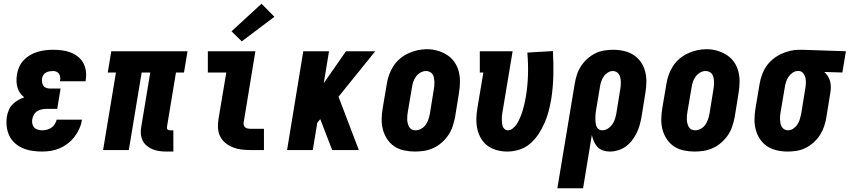

<svg xmlns="http://www.w3.org/2000/svg" viewBox="-20 -805 4558 1030"><path d="M206 8Q179 8 152.5 4Q126 0 102.5 -10Q79 -20 60 -37Q41 -54 30 -77Q19 -100 16 -126.5Q13 -153 17 -180Q20 -197 27 -214Q34 -231 47 -244.5Q60 -258 76.5 -267.5Q93 -277 110 -283Q97 -293 87.5 -306.5Q78 -320 73.5 -336Q69 -352 68.5 -370Q68 -388 71 -405Q74 -426 83 -446Q92 -466 107 -482Q122 -498 141.5 -509.5Q161 -521 182 -527Q203 -533 223.5 -535.5Q244 -538 265 -538Q289 -538 312.5 -535Q336 -532 357.5 -524Q379 -516 397 -502Q415 -488 426 -468.5Q437 -449 440.5 -425.5Q444 -402 440 -378Q440 -376 439.5 -373.5Q439 -371 439 -369H302Q302 -370 302 -370.5Q302 -371 302 -372Q304 -381 303 -391Q302 -401 297 -408.5Q292 -416 283.5 -420Q275 -424 265 -424Q256 -424 246.5 -422.5Q237 -421 228 -416.5Q219 -412 213 -403.5Q207 -395 206 -385Q204 -375 205.5 -364.5Q207 -354 212.5 -345.5Q218 -337 228 -333.5Q238 -330 248 -330H305L287 -221H230Q218 -221 205 -218.5Q192 -216 180.5 -209Q169 -202 162 -190Q155 -178 153 -165Q151 -153 153.5 -141Q156 -129 163.5 -121Q171 -113 182.5 -109.5Q194 -106 206 -106Q218 -106 231 -109Q244 -112 255 -119.5Q266 -127 273.5 -138.5Q281 -150 284 -163H420Q416 -138 406 -115.5Q396 -93 380.5 -72.5Q365 -52 344.5 -36Q324 -20 301 -10Q278 0 254 4Q230 8 206 8Z M874 8Q854 8 835 5.5Q816 3 799 -4Q782 -11 767.5 -23Q753 -35 745 -51.5Q737 -68 735.5 -87.5Q734 -107 738 -126L786 -416H740L671 0H533L602 -416H558L577 -530H986L967 -416H924L876 -126Q875 -122 875.5 -118Q876 -114 878.5 -111Q881 -108 885 -107Q889 -106 893 -106H910V8Z M1324 0Q1300 0 1275.5 -3Q1251 -6 1229.5 -14.5Q1208 -23 1190 -37.5Q1172 -52 1161.5 -72.5Q1151 -93 1149.5 -117.5Q1148 -142 1152 -166L1194 -416H1095V-530H1350L1287 -147Q1286 -140 1288 -133Q1290 -126 1296 -121.5Q1302 -117 1309 -115.5Q1316 -114 1324 -114H1396V0ZM1277 -583 1222 -637 1383 -785 1452 -715Z M1520 0 1607 -530H1745L1717 -359L1836 -530H1993L1796 -286L1905 0H1762L1698 -166L1682 -146L1658 0Z M2206 8Q2177 8 2148 2Q2119 -4 2096 -19.5Q2073 -35 2057.5 -58Q2042 -81 2034.5 -108.5Q2027 -136 2027.5 -165.5Q2028 -195 2033 -225L2055 -355Q2059 -380 2067.5 -404Q2076 -428 2090.5 -450.5Q2105 -473 2126 -490.5Q2147 -508 2171 -519Q2195 -530 2220 -535.5Q2245 -541 2270 -541Q2300 -541 2327.5 -533Q2355 -525 2378.5 -510Q2402 -495 2418 -472Q2434 -449 2441 -421.5Q2448 -394 2447.5 -364.5Q2447 -335 2442 -305L2421 -175Q2416 -151 2408 -126.5Q2400 -102 2385 -80Q2370 -58 2349.5 -40Q2329 -22 2305 -11Q2281 0 2256 4Q2231 8 2206 8ZM2209 -106Q2224 -106 2239 -114Q2254 -122 2263.5 -135.5Q2273 -149 2278 -164Q2283 -179 2286 -194L2307 -324Q2309 -335 2310 -346Q2311 -357 2310.5 -367.5Q2310 -378 2308 -388Q2306 -398 2300.5 -406.5Q2295 -415 2285.5 -419.5Q2276 -424 2265 -424Q2250 -424 2235.5 -415.5Q2221 -407 2211.5 -394Q2202 -381 2197 -366Q2192 -351 2190 -336L2168 -206Q2166 -195 2165 -184.5Q2164 -174 2164.5 -163.5Q2165 -153 2167.5 -143Q2170 -133 2175 -124Q2180 -115 2189 -110.5Q2198 -106 2209 -106Z M2701 8Q2673 8 2645.5 0.5Q2618 -7 2596.5 -22.5Q2575 -38 2561 -61.5Q2547 -85 2541 -111.5Q2535 -138 2535.5 -167Q2536 -196 2541 -225L2573 -416H2554V-530H2730L2676 -206Q2674 -196 2673 -186Q2672 -176 2672 -166Q2672 -156 2673 -146Q2674 -136 2677 -127.5Q2680 -119 2687 -112.5Q2694 -106 2705 -106Q2718 -106 2729.5 -115Q2741 -124 2749 -135Q2757 -146 2763 -158.5Q2769 -171 2774 -183.5Q2779 -196 2783 -209Q2787 -222 2790 -234.5Q2793 -247 2796 -260Q2799 -273 2801 -286Q2811 -346 2812.5 -405Q2814 -464 2809 -523L2946 -531Q2950 -466 2948.5 -401.5Q2947 -337 2937 -272Q2931 -239 2923 -208Q2915 -177 2901.5 -146Q2888 -115 2869 -86Q2850 -57 2824 -34.5Q2798 -12 2765.5 -2Q2733 8 2701 8Z M2970 205 3063 -355Q3067 -379 3074.5 -403Q3082 -427 3096 -449Q3110 -471 3130 -489Q3150 -507 3173 -518.5Q3196 -530 3221 -534Q3246 -538 3270 -538Q3299 -538 3327.5 -531.5Q3356 -525 3379 -510Q3402 -495 3418 -472Q3434 -449 3441 -421.5Q3448 -394 3447.5 -364.5Q3447 -335 3442 -305L3421 -175Q3417 -154 3411 -132.5Q3405 -111 3394.5 -90Q3384 -69 3369.5 -50.5Q3355 -32 3336 -18.5Q3317 -5 3295 1.5Q3273 8 3251 8Q3232 8 3214.5 2Q3197 -4 3185 -17Q3173 -30 3166 -46.5Q3159 -63 3155 -81L3108 205ZM3210 -106Q3226 -106 3240 -114.5Q3254 -123 3263.5 -136Q3273 -149 3278 -164Q3283 -179 3286 -194L3307 -324Q3309 -335 3310 -345.5Q3311 -356 3310.5 -366.5Q3310 -377 3308 -387Q3306 -397 3301 -405.5Q3296 -414 3287 -419Q3278 -424 3268 -424Q3253 -424 3239.5 -415Q3226 -406 3217.5 -393Q3209 -380 3204.5 -365.5Q3200 -351 3198 -336L3179 -222Q3177 -213 3176 -204.5Q3175 -196 3174.5 -187Q3174 -178 3174 -169.5Q3174 -161 3174.5 -152.5Q3175 -144 3177 -136Q3179 -128 3183 -121Q3187 -114 3194.5 -110Q3202 -106 3210 -106Z M3706 8Q3677 8 3648 2Q3619 -4 3596 -19.5Q3573 -35 3557.5 -58Q3542 -81 3534.5 -108.5Q3527 -136 3527.5 -165.5Q3528 -195 3533 -225L3555 -355Q3559 -380 3567.5 -404Q3576 -428 3590.5 -450.5Q3605 -473 3626 -490.5Q3647 -508 3671 -519Q3695 -530 3720 -535.5Q3745 -541 3770 -541Q3800 -541 3827.5 -533Q3855 -525 3878.5 -510Q3902 -495 3918 -472Q3934 -449 3941 -421.5Q3948 -394 3947.5 -364.5Q3947 -335 3942 -305L3921 -175Q3916 -151 3908 -126.5Q3900 -102 3885 -80Q3870 -58 3849.5 -40Q3829 -22 3805 -11Q3781 0 3756 4Q3731 8 3706 8ZM3709 -106Q3724 -106 3739 -114Q3754 -122 3763.5 -135.5Q3773 -149 3778 -164Q3783 -179 3786 -194L3807 -324Q3809 -335 3810 -346Q3811 -357 3810.5 -367.5Q3810 -378 3808 -388Q3806 -398 3800.5 -406.5Q3795 -415 3785.5 -419.5Q3776 -424 3765 -424Q3750 -424 3735.5 -415.5Q3721 -407 3711.5 -394Q3702 -381 3697 -366Q3692 -351 3690 -336L3668 -206Q3666 -195 3665 -184.5Q3664 -174 3664.5 -163.5Q3665 -153 3667.5 -143Q3670 -133 3675 -124Q3680 -115 3689 -110.5Q3698 -106 3709 -106Z M4205 8Q4176 8 4147.5 1.5Q4119 -5 4096 -20Q4073 -35 4057.5 -58Q4042 -81 4034.5 -108.5Q4027 -136 4027.5 -165.5Q4028 -195 4033 -225L4055 -355Q4059 -379 4067.5 -403Q4076 -427 4090.5 -448.5Q4105 -470 4125.5 -487Q4146 -504 4169.5 -515Q4193 -526 4217.5 -532Q4242 -538 4267 -538Q4271 -538 4275 -538Q4279 -538 4283 -538L4518 -530L4499 -416L4402 -419Q4413 -409 4421 -396.5Q4429 -384 4433 -369Q4437 -354 4437 -337.5Q4437 -321 4434 -305L4413 -175Q4409 -151 4401 -127Q4393 -103 4379 -81Q4365 -59 4345 -41Q4325 -23 4302 -11.5Q4279 0 4254 4Q4229 8 4205 8ZM4207 -106Q4222 -106 4235.5 -115Q4249 -124 4257.5 -137Q4266 -150 4270.5 -164.5Q4275 -179 4278 -194L4299 -324Q4302 -339 4303 -354.5Q4304 -370 4301.5 -384Q4299 -398 4290 -410.5Q4281 -423 4267 -424H4264Q4263 -424 4262 -424Q4261 -424 4260 -424Q4245 -424 4231.5 -414.5Q4218 -405 4209.5 -392Q4201 -379 4196.5 -364.5Q4192 -350 4190 -336L4168 -206Q4166 -195 4165 -184.5Q4164 -174 4164.5 -163.5Q4165 -153 4167 -143Q4169 -133 4174 -124.5Q4179 -116 4188 -111Q4197 -106 4207 -106Z"/></svg>

Font: Iosevka Slab Heavy Oblique
Style: Regular
Weight: 900
Italic angle: -9°
Monospace: yes
Designer: Belleve Invis
Foundry: Belleve Invis
Version: Version 11.1.1; ttfautohint (v1.8.3)